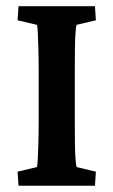

<svg xmlns="http://www.w3.org/2000/svg" viewBox="-20 -593 362 613"><path d="M39.1 0 36.1 -44.9 97.7 -59.6Q99.6 -64.5 100.6 -84Q101.6 -103.5 102.5 -135.7Q103.5 -168 103.5 -208V-364.3Q103.5 -406.2 102.5 -438.5Q101.6 -470.7 100.6 -490.7Q99.6 -510.7 97.7 -513.7L36.1 -528.3L39.1 -573.2H283.2L286.1 -528.3L224.6 -513.7Q222.7 -509.8 221.2 -490.2Q219.7 -470.7 219.2 -439Q218.8 -407.2 218.8 -364.3V-208Q218.8 -167 219.2 -135.3Q219.7 -103.5 221.2 -84Q222.7 -64.5 224.6 -59.6L286.1 -44.9L283.2 0Z"/></svg>

Font: Crimson Pro SemiBold
Style: Regular
Weight: 600
Designer: Jacques Le Bailly
Foundry: Baron von Fonthausen
Version: Version 1.003